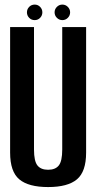

<svg xmlns="http://www.w3.org/2000/svg" viewBox="-20 -790 416 816"><path d="M184.5 5Q101 5 62 -27.8Q23 -60.5 23 -141.5V-675H124.5V-154.5Q124.5 -105.5 139 -87Q153.5 -68.5 184.5 -68.5Q215.5 -68.5 230 -87Q244.5 -105.5 244.5 -154.5V-675H346V-141.5Q346 -60.5 307 -27.8Q268 5 184.5 5ZM245 -704.5Q231.5 -704.5 221.8 -714.2Q212 -724 212 -737.5Q212 -751 221.8 -760.8Q231.5 -770.5 245 -770.5Q258.5 -770.5 268.2 -760.8Q278 -751 278 -737.5Q278 -724 268.2 -714.2Q258.5 -704.5 245 -704.5ZM127.5 -704.5Q113.5 -704.5 104 -714.2Q94.5 -724 94.5 -737.5Q94.5 -751 104 -760.8Q113.5 -770.5 127.5 -770.5Q141 -770.5 150.5 -760.8Q160 -751 160 -737.5Q160 -724 150.5 -714.2Q141 -704.5 127.5 -704.5Z"/></svg>

Font: Anybody Condensed Medium
Style: Regular
Weight: 500
Width: 3
Designer: Tyler Finck
Foundry: Etcetera Type Company
Version: Version 1.010; ttfautohint (v1.8.3) -l 8 -r 50 -G 200 -x 14 